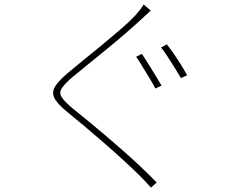

<svg xmlns="http://www.w3.org/2000/svg" viewBox="-20 -803 1040 870"><path d="M623 -559Q635 -541 651.5 -514.5Q668 -488 684.5 -461Q701 -434 712 -415L684 -402Q674 -422 658 -448Q642 -474 626 -500.5Q610 -527 597 -546ZM736 -602Q749 -586 766 -561.5Q783 -537 799.5 -510.5Q816 -484 828 -462L800 -449Q788 -470 772 -495.5Q756 -521 740 -545.5Q724 -570 710 -588ZM663 -755Q655 -748 638 -732Q621 -716 613 -709Q586 -684 546 -649.5Q506 -615 461.5 -578.5Q417 -542 375.5 -508.5Q334 -475 304 -450Q271 -421 259 -401.5Q247 -382 259.5 -362.5Q272 -343 309 -312Q341 -286 379 -255Q417 -224 457.5 -189.5Q498 -155 539 -119Q580 -83 618.5 -46.5Q657 -10 690 24L664 47Q654 35 641 21.5Q628 8 614 -6Q584 -36 542 -74.5Q500 -113 453.5 -153.5Q407 -194 362.5 -231.5Q318 -269 282 -298Q237 -335 225.5 -361Q214 -387 230.5 -412.5Q247 -438 287 -472Q314 -495 355.5 -528.5Q397 -562 442.5 -599.5Q488 -637 528.5 -672Q569 -707 594 -734Q602 -743 614 -758Q626 -773 631 -783Z"/></svg>

Font: Noto Sans TC
Style: Regular
Weight: 100
Designer: Ryoko NISHIZUKA 西塚涼子 (kana, bopomofo & ideographs); Paul D. Hunt (Latin, Greek & Cyrillic); Sandoll Communications 산돌커뮤니
Foundry: Adobe
Version: Version 2.004;hotconv 1.0.118;makeotfexe 2.5.65603